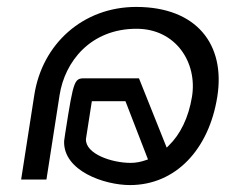

<svg xmlns="http://www.w3.org/2000/svg" viewBox="-20 -528 651 554"><path d="M41 -10H114L152 -254C167 -350 241 -445 374 -445C487 -445 550 -348 534 -249C524 -188 500 -140 467 -108L461 -102L381 -302H231C194 -302 194 -308 168 -142L165 -121C162 -35 281 6 355 6C487 6 583 -97 607 -249C631 -400 547 -508 373 -508C220 -508 102 -402 79 -254ZM228 -126V-127L245 -236H342L407 -68L401 -66C387 -61 372 -58 357 -58C302 -58 227 -84 228 -126Z"/></svg>

Font: Charger Sport
Style: LitObl
Weight: 300
Designer: Jasper
Foundry: Cannot Into Space Fonts
Version: Version 1.1